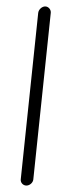

<svg xmlns="http://www.w3.org/2000/svg" viewBox="-20 -504 179 596"><path d="M98.6 -464 44.4 53C43.4 63.3 51.8 72 62 72C72.1 72 82.4 63.3 83.4 53L137.6 -464C138.7 -474.3 130.4 -484 120.2 -484C110.1 -484 99.7 -474.3 98.6 -464Z"/></svg>

Font: Just Breathe
Style: Obl2
Weight: 400
Foundry: Cannot Into Space Fonts
Version: Version 0.72